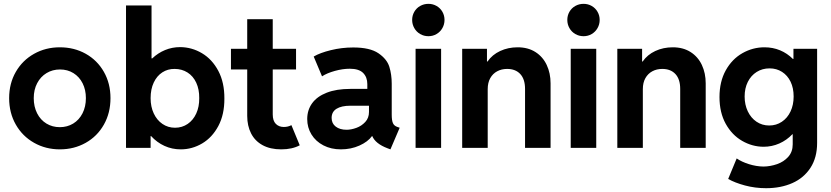

<svg xmlns="http://www.w3.org/2000/svg" viewBox="-20 -781 4389 1014"><path d="M28.3 -262.7Q28.3 -340.3 63.5 -401.4Q98.6 -462.4 159.9 -496.8Q221.2 -531.2 295.9 -531.2Q371.6 -531.2 432.6 -497.1Q493.7 -462.9 528.6 -401.6Q563.5 -340.3 563.5 -262.7Q563.5 -184.6 528.6 -122.8Q493.7 -61 432.4 -26.6Q371.1 7.8 295.9 7.8Q221.2 7.8 159.9 -26.9Q98.6 -61.5 63.5 -123Q28.3 -184.6 28.3 -262.7ZM433.6 -262.7Q433.6 -306.6 416.3 -341.1Q398.9 -375.5 367.9 -394.8Q336.9 -414.1 296.9 -414.1Q257.3 -414.1 225.8 -395Q194.3 -376 176.3 -341.6Q158.2 -307.1 158.2 -262.7Q158.2 -217.8 176 -182.6Q193.8 -147.5 225.3 -128.4Q256.8 -109.4 295.9 -109.4Q335 -109.4 366.5 -128.4Q397.9 -147.5 415.8 -182.6Q433.6 -217.8 433.6 -262.7Z M645.5 -752H780.3V-472.7H784.2Q814 -501 851.6 -516.6Q889.2 -532.2 931.6 -532.2Q993.2 -531.7 1046.9 -499.8Q1100.6 -467.8 1133.1 -406.5Q1165.5 -345.2 1165 -260.7Q1165.5 -176.3 1133.1 -115.5Q1100.6 -54.7 1047.6 -23.4Q994.6 7.8 934.6 7.8Q888.7 7.8 848.6 -10.5Q808.6 -28.8 777.8 -62.5H775.4V0H645.5ZM1032.2 -262.7Q1032.7 -309.1 1016.4 -344.2Q1000 -379.4 970.2 -398.2Q940.4 -417 902.3 -417Q866.2 -417.5 837.4 -398.9Q808.6 -380.4 792 -345.2Q775.4 -310.1 775.4 -262.7Q775.4 -217.3 792 -181.9Q808.6 -146.5 837.9 -126.5Q867.2 -106.4 904.3 -106.4Q941.9 -106.4 971.2 -126.5Q1000.5 -146.5 1016.6 -181.9Q1032.7 -217.3 1032.2 -262.7Z M1285.6 -168.9V-414.1H1199.7V-523.4H1285.6V-679.7H1420.4V-523.4H1543.5V-414.1H1420.4V-176.8Q1420.4 -143.1 1436.8 -126.7Q1453.1 -110.4 1479 -110.4Q1501 -110.4 1519 -120.1L1563 -13.7Q1522.9 7.8 1465.3 7.8Q1407.2 7.8 1366.7 -14.4Q1326.2 -36.6 1305.9 -76.7Q1285.6 -116.7 1285.6 -168.9Z M1602.5 -152.3Q1602.5 -199.7 1628.4 -235.6Q1654.3 -271.5 1705.6 -291.5Q1756.8 -311.5 1830.1 -311.5H1919.9V-336.9Q1919.9 -373.5 1897.7 -395.8Q1875.5 -418 1827.1 -418Q1790 -418 1748.5 -406.5Q1707 -395 1680.7 -377.9L1636.7 -482.4Q1669.9 -502 1727.1 -516.1Q1784.2 -530.3 1845.7 -530.3Q1933.6 -530.3 1978.5 -499.8Q2023.4 -469.2 2036.1 -428.5Q2048.8 -387.7 2048.8 -338.9V-175.8Q2048.8 -145 2055.2 -130.6Q2061.5 -116.2 2079.1 -110.4L2090.8 -106.4L2042 7.8L2026.4 2Q1962.9 -22 1945.8 -62.5H1944.8Q1922.9 -32.2 1878.2 -12.2Q1833.5 7.8 1780.3 7.8Q1728.5 7.8 1688 -13.2Q1647.5 -34.2 1625 -70.8Q1602.5 -107.4 1602.5 -152.3ZM1810.5 -95.7Q1834.5 -95.7 1862.1 -105.7Q1889.6 -115.7 1909.2 -137Q1928.7 -158.2 1928.7 -189.5V-222.7H1831.1Q1783.2 -222.7 1757.3 -206.5Q1731.4 -190.4 1731.4 -158.2Q1731.4 -128.9 1753.2 -112.3Q1774.9 -95.7 1810.5 -95.7Z M2174.8 -523.4H2309.6V0H2174.8ZM2156.7 -675.8Q2156.7 -699.2 2168 -718.8Q2179.2 -738.3 2199 -749.5Q2218.8 -760.7 2242.7 -760.7Q2266.1 -760.7 2285.6 -749.5Q2305.2 -738.3 2316.4 -718.8Q2327.6 -699.2 2327.6 -675.8Q2327.6 -652.3 2316.4 -632.6Q2305.2 -612.8 2285.6 -601.3Q2266.1 -589.8 2242.7 -589.8Q2218.8 -589.8 2199 -601.3Q2179.2 -612.8 2168 -632.6Q2156.7 -652.3 2156.7 -675.8Z M2420.9 -523.4H2551.8V-456.1H2554.7Q2579.6 -492.2 2621.6 -511.7Q2663.6 -531.2 2713.9 -531.2Q2768.6 -531.2 2807.9 -506.1Q2847.2 -481 2867.4 -437.7Q2887.7 -394.5 2887.7 -340.8V0H2752.9V-311.5Q2752.9 -362.8 2727.8 -389.9Q2702.6 -417 2658.2 -417Q2628.9 -417 2605.7 -404.5Q2582.5 -392.1 2569.1 -368.2Q2555.7 -344.2 2555.7 -310.5V0H2420.9Z M2994.1 -523.4H3128.9V0H2994.1ZM2976.1 -675.8Q2976.1 -699.2 2987.3 -718.8Q2998.5 -738.3 3018.3 -749.5Q3038.1 -760.7 3062 -760.7Q3085.4 -760.7 3105 -749.5Q3124.5 -738.3 3135.7 -718.8Q3147 -699.2 3147 -675.8Q3147 -652.3 3135.7 -632.6Q3124.5 -612.8 3105 -601.3Q3085.4 -589.8 3062 -589.8Q3038.1 -589.8 3018.3 -601.3Q2998.5 -612.8 2987.3 -632.6Q2976.1 -652.3 2976.1 -675.8Z M3240.2 -523.4H3371.1V-456.1H3374Q3398.9 -492.2 3440.9 -511.7Q3482.9 -531.2 3533.2 -531.2Q3587.9 -531.2 3627.2 -506.1Q3666.5 -481 3686.8 -437.7Q3707 -394.5 3707 -340.8V0H3572.3V-311.5Q3572.3 -362.8 3547.1 -389.9Q3522 -417 3477.5 -417Q3448.2 -417 3425 -404.5Q3401.9 -392.1 3388.4 -368.2Q3375 -344.2 3375 -310.5V0H3240.2Z M3825.7 164.1 3870.6 55.7Q3896.5 73.7 3935.3 85.9Q3974.1 98.1 4012.2 98.6Q4048.3 98.1 4083.7 85.9Q4119.1 73.7 4142.8 47.4Q4166.5 21 4166.5 -18.6V-72.3H4165Q4134.8 -40.5 4095.7 -23.2Q4056.6 -5.9 4012.2 -5.9Q3952.6 -6.3 3899.2 -37.1Q3845.7 -67.9 3812.7 -127.2Q3779.8 -186.5 3779.8 -268.6Q3779.8 -350.1 3813 -409.7Q3846.2 -469.2 3900.9 -500.2Q3955.6 -531.2 4017.1 -531.2Q4061.5 -531.2 4099.6 -515.4Q4137.7 -499.5 4167.5 -469.7H4170.4V-523.4H4295.4V-26.4Q4295.4 51.3 4260.3 105.2Q4225.1 159.2 4164.3 186Q4103.5 212.9 4025.9 212.9Q3967.8 212.9 3914.3 198.5Q3860.8 184.1 3825.7 164.1ZM4171.4 -271.5Q4171.4 -315.9 4155.3 -349.4Q4139.2 -382.8 4110.1 -401.4Q4081.1 -419.9 4044.4 -419.9Q4006.3 -419.9 3976.3 -401.1Q3946.3 -382.3 3929.4 -348.6Q3912.6 -314.9 3912.6 -271.5Q3912.6 -228 3929.2 -193.1Q3945.8 -158.2 3975.3 -138.2Q4004.9 -118.2 4042.5 -118.2Q4079.6 -118.2 4109.1 -137.9Q4138.7 -157.7 4155 -192.4Q4171.4 -227.1 4171.4 -271.5Z"/></svg>

Font: Reddit Sans Vanilla
Style: Bold
Weight: 700
Designer: Stephen Hutchings
Foundry: Reddit
Version: Version 1.013